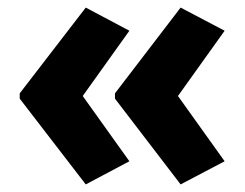

<svg xmlns="http://www.w3.org/2000/svg" viewBox="-20 -774 646 506"><path d="M32 -528 206 -754 321 -693 198 -521 321 -349 206 -288 32 -514ZM283 -528 456 -754 572 -693 449 -521 572 -349 456 -288 283 -514Z"/></svg>

Font: Noto Sans Khmer UI SemiCondensed ExtraBold
Style: Regular
Weight: 800
Width: 4
Designer: Danh Hong and the Monotype Design Team
Foundry: Monotype Imaging Inc.
Version: Version 2.002; ttfautohint (v1.8.4.7-5d5b)